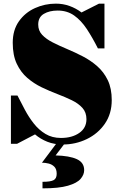

<svg xmlns="http://www.w3.org/2000/svg" viewBox="-20 -780 674 1055"><path d="M291.5 175Q291.5 149 278.5 136Q265.5 123 246.8 118.5Q228 114 210.5 114L300.5 -6H346.5L285.5 74Q362 76 402.2 94.5Q442.5 113 442.5 155Q442.5 180 422.8 203Q403 226 353.2 240.5Q303.5 255 213.5 255V219Q258 219 274.8 209.8Q291.5 200.5 291.5 175ZM74 10H40V-255H76Q95 -218 116.5 -177.2Q138 -136.5 165.8 -101.2Q193.5 -66 230 -44Q266.5 -22 315 -22Q376 -22 415.5 -49.5Q455 -77 455 -125Q455 -162.5 433 -187Q411 -211.5 375 -229Q339 -246.5 295.8 -263Q252.5 -279.5 209.2 -300.2Q166 -321 130 -352Q94 -383 72 -429.8Q50 -476.5 50 -545Q50 -615 84 -663Q118 -711 172.2 -735.5Q226.5 -760 287 -760Q326.5 -760 362 -747.2Q397.5 -734.5 428 -711.5L524 -760H554V-514H518Q488 -573.5 457 -620.5Q426 -667.5 387.5 -694.8Q349 -722 297 -722Q251.5 -722 220.8 -703.8Q190 -685.5 190 -645Q190 -611.5 212 -588.2Q234 -565 270 -546.8Q306 -528.5 349 -510.5Q392 -492.5 435 -470.2Q478 -448 514 -416.5Q550 -385 572 -339.8Q594 -294.5 594 -230Q594 -155 556.2 -100.2Q518.5 -45.5 457 -15.8Q395.5 14 325 14Q278 14 240.2 -1Q202.5 -16 172.5 -41.5Z"/></svg>

Font: Bodoni* 06pt Fatface
Style: Regular
Weight: 900
Version: Version 2.3